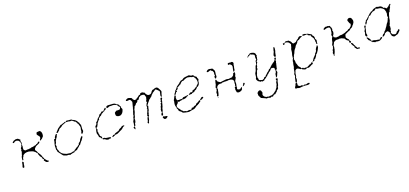

<svg xmlns="http://www.w3.org/2000/svg" viewBox="26 -1388 5417 2543"><g transform="rotate(-20 2735.0 -116.5)"><path d="M168 -123Q172 -127 179 -118Q189 -107 181 -97Q176 -90 177 -82.5Q178 -75 175.5 -70.5Q173 -66 173 -58Q173 -43 161 -42Q151 -41 148 -52Q147 -56 157 -82Q160 -89 160 -98Q160 -111 168 -123ZM477 -301Q479 -301 479 -301Q478 -299 476 -299ZM514 -428H524L532 -421Q547 -405 546 -376Q545 -342 528 -334Q524 -331 522 -326.5Q520 -322 513.5 -319Q507 -316 500 -311Q488 -301 486 -309Q486 -319 494 -327Q499 -332 501 -342.5Q503 -353 499.5 -359Q496 -365 491 -370Q486 -375 486 -377Q486 -379 481 -383Q469 -392 473 -405Q475 -413 476 -417Q478 -425 487 -426Q494 -426 498.5 -427Q503 -428 514 -428ZM200 -433Q213 -433 217.5 -430.5Q222 -428 237 -414L247 -405L243 -400Q238 -395 240 -390.5Q242 -386 241 -382.5Q240 -379 243.5 -375.5Q247 -372 246 -356Q245 -340 243 -334Q239 -326 242 -321Q245 -317 242 -312Q240 -307 238.5 -289.5Q237 -272 239 -268Q241 -264 247.5 -258.5Q254 -253 259 -251Q265 -249 274.5 -251.5Q284 -254 295 -252.5Q306 -251 314 -253.5Q322 -256 328.5 -255Q335 -254 340.5 -258Q346 -262 357.5 -261Q369 -260 385 -265.5Q401 -271 407 -270Q413 -269 416.5 -274.5Q420 -280 428 -280Q434 -280 436.5 -281.5Q439 -283 447 -291Q458 -302 460 -302Q462 -302 465 -299Q468 -296 471 -296Q473 -297 473 -296Q474 -295 471 -291Q468 -287 465.5 -282.5Q463 -278 453.5 -274.5Q444 -271 438.5 -267.5Q433 -264 427.5 -263Q422 -262 417 -258Q412 -254 410 -254Q408 -254 405 -249.5Q402 -245 395 -240Q384 -232 382 -215Q381 -208 387 -201Q402 -184 402 -173Q402 -165 404 -165Q407 -165 410.5 -160.5Q414 -156 414 -153Q414 -150 422 -141Q425 -137 428.5 -130.5Q432 -124 435 -118Q438 -112 440 -106Q442 -100 442 -97Q442 -91 447 -85Q456 -74 456 -63Q456 -60 463 -53.5Q470 -47 477 -37Q488 -22 496 -22Q499 -22 501.5 -18.5Q504 -15 504 -12Q503 -9 494 -7Q474 -4 461 -18Q455 -25 454 -28Q453 -31 448 -35Q438 -42 447 -48Q451 -51 450.5 -55.5Q450 -60 444 -60Q435 -61 435 -75Q435 -90 420 -104Q411 -112 409 -125Q408 -132 404 -136.5Q400 -141 401 -145Q402 -149 401 -155Q400 -161 396.5 -161.5Q393 -162 390 -167.5Q387 -173 383.5 -176.5Q380 -180 378.5 -183.5Q377 -187 370.5 -189.5Q364 -192 357.5 -199Q351 -206 347.5 -206Q344 -206 335.5 -210Q327 -214 322.5 -214Q318 -214 313 -217Q300 -224 265 -222Q239 -220 224 -208Q216 -201 214 -201Q213 -201 210.5 -196Q208 -191 208 -187Q208 -184 202 -177Q192 -168 194 -158Q195 -152 191.5 -145Q188 -138 184 -138Q180 -137 179 -140.5Q178 -144 178 -155Q178 -165 181 -171Q184 -177 183 -181.5Q182 -186 186 -191Q194 -200 194 -209Q194 -214 198 -221.5Q202 -229 202 -234Q202 -239 205 -242Q208 -245 207.5 -255Q207 -265 206 -267.5Q205 -270 210 -275L215 -279L212 -285Q209 -291 213.5 -300Q218 -309 223.5 -314Q229 -319 229.5 -328.5Q230 -338 235 -340Q244 -345 238 -351Q235 -355 236 -363.5Q237 -372 233.5 -374.5Q230 -377 228 -386Q225 -395 222.5 -398.5Q220 -402 210 -405Q200 -408 198.5 -410Q197 -412 187 -412Q177 -412 173 -410Q170 -408 167 -408Q164 -408 158 -401Q149 -393 140 -397Q136 -398 136 -402Q136 -404 137.5 -407Q139 -410 141.5 -412Q144 -414 145.5 -414Q147 -414 148 -417Q150 -423 173 -429Q183 -432 184 -433Q185 -434 200 -433Z M708 -312Q722 -319 724 -311Q725 -307 723 -304Q715 -296 713 -283Q711 -275 698 -261Q693 -255 691.5 -249.5Q690 -244 685 -239Q677 -228 677 -218Q677 -211 671 -200.5Q665 -190 663 -189Q658 -187 663 -173L667 -162L663 -150Q658 -139 660.5 -134Q663 -129 663 -121.5Q663 -114 669 -103.5Q675 -93 675 -87Q675 -76 685 -69Q689 -65 692.5 -58.5Q696 -52 699.5 -51Q703 -50 708 -45Q711 -41 722.5 -35.5Q734 -30 738 -30Q740 -30 744 -26Q750 -20 777 -18Q795 -17 799 -14Q803 -11 808 -13.5Q813 -16 822 -15Q831 -14 835 -17.5Q839 -21 852.5 -21Q866 -21 868 -25Q873 -35 881 -37Q891 -40 897 -48Q903 -56 913 -56Q918 -56 938 -74Q947 -81 950 -82Q953 -83 953 -90Q953 -101 963 -105Q969 -107 977 -115.5Q985 -124 985 -128Q985 -132 989 -137.5Q993 -143 995.5 -147Q998 -151 1011 -164Q1028 -181 1030 -173Q1030 -171 1030 -168Q1031 -156 1022 -148Q1017 -143 1012 -133Q1007 -123 1005 -122Q1002 -120 992 -109.5Q982 -99 981 -95Q979 -90 973.5 -85.5Q968 -81 968 -77.5Q968 -74 964.5 -71Q961 -68 958 -70Q950 -73 950 -66Q950 -63 940 -54Q930 -45 925 -43Q919 -40 915 -35Q906 -20 892 -21Q885 -21 880 -17Q875 -13 869.5 -14Q864 -15 863 -11Q860 -1 846 -4Q840 -5 832.5 -1.5Q825 2 818 2Q811 2 807 5.5Q803 9 800 7.5Q797 6 791 5Q785 4 777 1Q769 -2 763 0Q753 3 744 -3Q738 -7 731.5 -8Q725 -9 714.5 -14Q704 -19 701.5 -24.5Q699 -30 694 -33.5Q689 -37 689 -41Q689 -45 684.5 -48Q680 -51 677 -56Q674 -61 667.5 -69Q661 -77 661 -78.5Q661 -80 657 -81.5Q653 -83 652 -97Q651 -111 647 -116Q643 -121 645 -128Q647 -135 646 -148Q644 -171 647 -177Q650 -182 650.5 -193.5Q651 -205 654 -210Q660 -219 662 -243Q664 -257 665.5 -258.5Q667 -260 672 -260L687 -262L686 -263Q678 -269 687 -285Q691 -292 693.5 -293Q696 -294 699 -301.5Q702 -309 708 -312ZM905 -436Q909 -437 919 -433Q929 -430 937 -430Q977 -431 984 -416Q986 -410 989 -411Q995 -415 1004 -408Q1010 -403 1016.5 -399.5Q1023 -396 1026 -390.5Q1029 -385 1034.5 -382.5Q1040 -380 1039 -373.5Q1038 -367 1041.5 -363.5Q1045 -360 1050 -358Q1055 -356 1056 -340Q1057 -331 1062 -325L1067 -320L1066 -304Q1065 -289 1064.5 -277.5Q1064 -266 1063 -263.5Q1062 -261 1064 -250Q1067 -238 1066.5 -232.5Q1066 -227 1060 -219Q1047 -200 1040 -200Q1035 -200 1034 -206Q1032 -219 1039 -227Q1043 -232 1043 -246Q1043 -260 1047 -271Q1051 -282 1050 -289.5Q1049 -297 1048.5 -304.5Q1048 -312 1043.5 -318.5Q1039 -325 1040 -331Q1042 -342 1036 -342Q1029 -342 1029 -354Q1029 -361 1023 -365.5Q1017 -370 1018 -374.5Q1019 -379 1015 -380Q1004 -382 990 -397Q969 -417 956 -412Q950 -409 937 -413.5Q924 -418 917.5 -417Q911 -416 901.5 -417.5Q892 -419 890 -419Q884 -419 865 -409Q857 -405 845.5 -402Q834 -399 832.5 -397Q831 -395 817 -384.5Q803 -374 798.5 -374Q794 -374 792 -371.5Q790 -369 783 -366Q776 -363 775 -358Q774 -353 769 -347.5Q764 -342 761 -342Q758 -342 751.5 -332.5Q745 -323 741 -324Q737 -325 731 -325.5Q725 -326 725 -328Q724 -331 750 -358Q773 -384 778 -384Q784 -384 798 -399Q803 -403 805 -403Q807 -403 812 -407Q817 -412 824 -409Q829 -407 832.5 -411Q836 -415 847 -416.5Q858 -418 866 -423Q876 -431 887 -425Q891 -423 897 -429Q903 -435 905 -436Z M1363 -34Q1374 -33 1376 -32.5Q1378 -32 1379 -29Q1379 -25 1381.5 -22Q1384 -19 1381 -16Q1376 -10 1368 -15Q1364 -18 1360 -15Q1348 -7 1342 -11Q1340 -13 1334 -12Q1322 -11 1307 -24Q1299 -32 1295 -32Q1291 -32 1283.5 -33.5Q1276 -35 1273.5 -40Q1271 -45 1274.5 -48Q1278 -51 1289.5 -51Q1301 -51 1307.5 -45.5Q1314 -40 1323 -39.5Q1332 -39 1340 -37Q1348 -35 1363 -34ZM1578 -117Q1584 -117 1593 -118Q1598 -118 1600.5 -116Q1603 -114 1602 -110Q1600 -103 1588 -103Q1581 -103 1579 -99Q1576 -93 1560 -81Q1544 -69 1536 -67Q1529 -66 1517.5 -58.5Q1506 -51 1499 -49.5Q1492 -48 1485.5 -43.5Q1479 -39 1463 -39Q1452 -39 1449 -38.5Q1446 -38 1442 -34Q1436 -29 1431 -29Q1426 -29 1423 -25Q1420 -21 1410 -22Q1398 -22 1398 -26Q1398 -27 1399 -28Q1401 -31 1403 -30.5Q1405 -30 1410 -30Q1413 -29 1414 -30Q1415 -31 1414 -33Q1414 -36 1413.5 -38Q1413 -40 1418 -43Q1423 -46 1438 -44Q1444 -44 1446.5 -50Q1449 -56 1455 -57Q1461 -58 1466 -60.5Q1471 -63 1479 -64.5Q1487 -66 1495 -69.5Q1503 -73 1506.5 -73Q1510 -73 1513 -79Q1516 -84 1524.5 -90Q1533 -96 1537 -96Q1541 -96 1551.5 -102Q1562 -108 1564 -112Q1568 -116 1578 -117ZM1433 -415Q1436 -419 1439.5 -420.5Q1443 -422 1446 -419Q1447 -417 1448 -410.5Q1449 -404 1448 -402Q1447 -400 1439.5 -396Q1432 -392 1428.5 -392Q1425 -392 1424 -389Q1424 -386 1421.5 -384Q1419 -382 1415.5 -380.5Q1412 -379 1410 -379Q1405 -379 1397.5 -372.5Q1390 -366 1387 -366Q1375 -366 1369 -355Q1365 -349 1364.5 -349Q1364 -349 1357.5 -343Q1351 -337 1347 -337Q1340 -337 1338 -332Q1337 -329 1330.5 -324Q1324 -319 1320 -318Q1317 -317 1317 -308V-300L1310 -296Q1303 -293 1297 -284Q1291 -275 1291 -273.5Q1291 -272 1284.5 -268Q1278 -264 1279 -259Q1280 -252 1273 -244Q1270 -241 1269 -237Q1269 -235 1267.5 -232.5Q1266 -230 1264.5 -227Q1263 -224 1261 -221.5Q1259 -219 1257.5 -217Q1256 -215 1255 -214Q1254 -213 1251 -214Q1249 -214 1247.5 -213Q1246 -212 1245 -209Q1244 -206 1244 -201Q1244 -191 1248 -190Q1252 -189 1252 -184.5Q1252 -180 1249 -176Q1239 -165 1245 -155Q1248 -150 1247 -138Q1246 -126 1249.5 -118.5Q1253 -111 1252 -103Q1250 -92 1259.5 -87.5Q1269 -83 1272 -71Q1273 -63 1272 -56Q1271 -49 1268 -49Q1266 -49 1262 -56Q1250 -78 1244 -78Q1236 -78 1236 -88Q1236 -95 1234 -101.5Q1232 -108 1232 -114.5Q1232 -121 1229 -123Q1222 -128 1225 -149Q1227 -165 1228 -172Q1229 -179 1232 -183Q1235 -187 1236 -207Q1236 -234 1243 -237Q1247 -239 1256 -249Q1265 -259 1265 -268Q1265 -286 1277 -286Q1284 -286 1288 -296Q1290 -302 1297 -309.5Q1304 -317 1304 -319.5Q1304 -322 1308.5 -324Q1313 -326 1316.5 -330Q1320 -334 1323.5 -335.5Q1327 -337 1332 -345Q1341 -362 1346 -365Q1348 -366 1350.5 -365Q1353 -364 1359 -369.5Q1365 -375 1371 -378.5Q1377 -382 1378 -385Q1381 -392 1396 -388Q1404 -385 1405 -385Q1406 -385 1412.5 -394Q1419 -403 1424.5 -406.5Q1430 -410 1433 -415ZM1483 -438Q1494 -440 1500 -438Q1506 -436 1534.5 -435.5Q1563 -435 1568 -432.5Q1573 -430 1578 -430Q1583 -430 1586 -427Q1589 -424 1597 -416Q1605 -408 1609.5 -408Q1614 -408 1618 -406Q1622 -404 1628.5 -394.5Q1635 -385 1635 -380.5Q1635 -376 1640 -372Q1645 -369 1646 -365Q1647 -361 1644 -359Q1642 -358 1643.5 -351Q1645 -344 1648 -340Q1658 -327 1649 -309Q1646 -301 1642 -292Q1635 -275 1612 -260Q1605 -255 1589.5 -254.5Q1574 -254 1570.5 -256.5Q1567 -259 1560 -260.5Q1553 -262 1550 -266Q1544 -272 1542.5 -276.5Q1541 -281 1541 -294Q1541 -308 1542.5 -312.5Q1544 -317 1552 -321Q1557 -323 1563 -329Q1569 -335 1574 -333Q1579 -332 1597 -331.5Q1615 -331 1617 -333Q1620 -334 1625.5 -342.5Q1631 -351 1632 -355Q1635 -366 1626 -370Q1620 -372 1620 -374Q1620 -376 1614 -386Q1608 -396 1603 -400Q1597 -406 1586 -409Q1575 -412 1569 -415Q1565 -417 1549.5 -418Q1534 -419 1527 -417Q1520 -416 1514.5 -418Q1509 -420 1501 -417.5Q1493 -415 1488 -412Q1484 -410 1474 -408Q1464 -406 1463 -407Q1462 -408 1462 -416Q1462 -424 1463 -427Q1466 -435 1483 -438Z M2123 -46Q2132 -53 2135 -49Q2141 -42 2163 -41Q2182 -40 2182 -31Q2182 -28 2179 -24.5Q2176 -21 2174 -21Q2173 -21 2166 -15Q2159 -9 2155 -10Q2151 -11 2146 -9Q2136 -6 2128 -18Q2119 -31 2118 -35.5Q2117 -40 2123 -46ZM2179 -290Q2188 -298 2195 -290Q2202 -280 2190 -269Q2185 -265 2184 -250Q2183 -235 2179 -229Q2175 -223 2175 -217Q2175 -208 2166 -183Q2164 -176 2164 -173.5Q2164 -171 2159 -164Q2154 -157 2152 -142Q2150 -127 2146 -120.5Q2142 -114 2138.5 -105.5Q2135 -97 2137.5 -91Q2140 -85 2136 -75Q2133 -65 2130.5 -63.5Q2128 -62 2121 -64L2114 -66V-77Q2114 -94 2122 -94Q2124 -94 2125.5 -98.5Q2127 -103 2130 -107.5Q2133 -112 2129 -117Q2125 -122 2127 -127.5Q2129 -133 2128.5 -140Q2128 -147 2131 -150Q2134 -153 2137 -162.5Q2140 -172 2139 -175Q2138 -178 2142.5 -186.5Q2147 -195 2150 -197Q2153 -199 2153 -210L2152 -221L2159 -225Q2165 -228 2167 -230Q2171 -234 2164 -241Q2161 -243 2161 -244.5Q2161 -246 2167 -254Q2173 -262 2172 -268Q2168 -281 2179 -290ZM1979 -443Q1985 -441 1989.5 -436.5Q1994 -432 1999 -432Q2006 -432 2008 -419Q2009 -412 2020 -399Q2031 -386 2036 -385Q2040 -385 2043 -383Q2046 -381 2057.5 -382Q2069 -383 2072 -385.5Q2075 -388 2081 -391.5Q2087 -395 2091 -403.5Q2095 -412 2100.5 -416.5Q2106 -421 2111 -425.5Q2116 -430 2124.5 -430Q2133 -430 2138.5 -434Q2144 -438 2153 -438.5Q2162 -439 2167 -441Q2170 -441 2175 -439.5Q2180 -438 2184 -435Q2188 -432 2192 -427.5Q2196 -423 2198.5 -417.5Q2201 -412 2202.5 -409.5Q2204 -407 2215 -386Q2224 -368 2215 -354Q2211 -348 2209 -337Q2204 -307 2198 -302Q2193 -297 2189 -311Q2186 -318 2189 -329.5Q2192 -341 2193 -347Q2194 -353 2196 -356Q2198 -359 2198 -370V-381L2181 -399Q2163 -417 2157 -419Q2151 -421 2147.5 -419.5Q2144 -418 2135 -409Q2128 -403 2119 -399Q2103 -391 2098 -382Q2095 -378 2088.5 -374Q2082 -370 2080 -365Q2078 -360 2070 -351.5Q2062 -343 2058 -342Q2053 -341 2049 -335Q2045 -329 2040 -328Q2031 -325 2022 -309Q2017 -301 2006.5 -291Q1996 -281 1995 -274Q1994 -270 1993 -269Q1992 -268 1987 -267Q1973 -265 1984 -255Q1990 -250 1990 -247.5Q1990 -245 1986 -236.5Q1982 -228 1982 -221.5Q1982 -215 1979.5 -211Q1977 -207 1978 -200.5Q1979 -194 1973 -187Q1963 -173 1963 -159Q1963 -151 1959 -147Q1953 -140 1956 -134Q1961 -124 1950 -118Q1943 -115 1944 -109Q1945 -103 1942.5 -97.5Q1940 -92 1941 -89Q1942 -86 1939.5 -81.5Q1937 -77 1937 -72Q1937 -67 1932 -61.5Q1927 -56 1927 -49Q1927 -42 1925 -40Q1923 -38 1923 -34Q1923 -30 1920 -28.5Q1917 -27 1913.5 -28.5Q1910 -30 1908 -35Q1905 -43 1905.5 -46.5Q1906 -50 1911 -54Q1918 -60 1917.5 -67Q1917 -74 1919 -77.5Q1921 -81 1923 -93Q1925 -108 1937 -115Q1939 -116 1935 -122Q1931 -128 1931 -129.5Q1931 -131 1935 -136.5Q1939 -142 1939 -150Q1939 -158 1943 -161.5Q1947 -165 1947 -169Q1947 -173 1950 -178Q1953 -183 1954.5 -185.5Q1956 -188 1957 -195.5Q1958 -203 1962 -207Q1966 -211 1963 -218L1960 -225L1966 -231Q1971 -237 1970 -240.5Q1969 -244 1968 -251.5Q1967 -259 1971 -265Q1975 -271 1975 -274Q1975 -282 1985 -291Q1990 -295 1989 -301.5Q1988 -308 1986 -311Q1982 -319 1987 -323Q1996 -331 1996 -343Q1996 -349 2000 -357Q2007 -370 1999 -380Q1995 -387 1995 -392Q1995 -399 1991 -403.5Q1987 -408 1982 -408Q1978 -408 1974 -410Q1968 -414 1945 -412Q1935 -411 1930.5 -406Q1926 -401 1923 -401Q1920 -401 1915 -397Q1910 -393 1910 -390Q1910 -387 1903 -377.5Q1896 -368 1893 -367Q1890 -366 1886 -368.5Q1882 -371 1879 -367.5Q1876 -364 1876 -359.5Q1876 -355 1868.5 -347Q1861 -339 1857 -339Q1849 -339 1843 -327Q1836 -313 1826 -310Q1814 -306 1814 -296Q1814 -291 1804 -273Q1799 -265 1800 -262Q1801 -259 1797.5 -247.5Q1794 -236 1793 -230.5Q1792 -225 1786 -213.5Q1780 -202 1780 -198Q1780 -194 1776 -179Q1772 -164 1767 -159.5Q1762 -155 1763 -150Q1765 -135 1758 -110Q1754 -99 1748.5 -93.5Q1743 -88 1744 -82.5Q1745 -77 1743.5 -76Q1742 -75 1742 -69Q1742 -63 1736.5 -58Q1731 -53 1729 -52.5Q1727 -52 1729 -46.5Q1731 -41 1730 -36Q1729 -31 1728 -24Q1727 -17 1723 -16Q1721 -16 1720 -17Q1719 -18 1717 -23Q1714 -29 1711 -37L1708 -45L1711 -48Q1715 -51 1720 -51H1725V-65Q1725 -80 1727.5 -82.5Q1730 -85 1730.5 -103Q1731 -121 1734 -125Q1737 -129 1742.5 -140Q1748 -151 1749 -156Q1750 -161 1751 -170Q1752 -179 1758.5 -184.5Q1765 -190 1763 -193Q1760 -202 1763 -209Q1766 -214 1766 -218Q1766 -222 1770.5 -231.5Q1775 -241 1775 -245Q1776 -257 1782 -261Q1785 -263 1784 -270.5Q1783 -278 1786.5 -283.5Q1790 -289 1790 -293Q1790 -297 1792 -301Q1794 -305 1794.5 -311Q1795 -317 1797 -321.5Q1799 -326 1801.5 -338.5Q1804 -351 1807 -358.5Q1810 -366 1809 -372Q1807 -380 1801 -391Q1795 -402 1792 -404Q1780 -412 1767 -407Q1762 -405 1751.5 -405.5Q1741 -406 1738 -409.5Q1735 -413 1735 -416Q1735 -419 1737.5 -422Q1740 -425 1742.5 -425Q1745 -425 1749.5 -429Q1754 -433 1761 -435Q1767 -437 1777.5 -436Q1788 -435 1792 -432Q1799 -427 1814 -423Q1818 -422 1821.5 -416.5Q1825 -411 1825 -405Q1825 -401 1836 -391L1846 -382L1856 -383Q1861 -384 1863.5 -384Q1866 -384 1868.5 -384.5Q1871 -385 1872 -386Q1873 -387 1874 -388Q1875 -389 1876 -391Q1880 -397 1883 -396Q1886 -395 1895 -403Q1904 -411 1910 -413.5Q1916 -416 1919 -421Q1922 -429 1932 -425Q1937 -423 1939.5 -425Q1942 -427 1941 -432Q1940 -439 1950 -441Q1957 -443 1958 -444Q1959 -445 1966.5 -444.5Q1974 -444 1979 -443Z M2703 -116Q2714 -115 2714 -107Q2714 -104 2709 -101.5Q2704 -99 2696.5 -92.5Q2689 -86 2683.5 -86Q2678 -86 2674 -85Q2670 -83 2666 -84.5Q2662 -86 2662 -89Q2662 -93 2669 -96.5Q2676 -100 2677.5 -103.5Q2679 -107 2686.5 -112Q2694 -117 2703 -116ZM2621 -445Q2623 -447 2629 -446Q2635 -445 2637 -443Q2640 -440 2644 -440Q2649 -440 2655 -432Q2658 -428 2665 -430Q2673 -432 2676 -431.5Q2679 -431 2687 -425Q2696 -419 2698 -412Q2702 -400 2710 -400Q2716 -400 2718 -397Q2727 -387 2725 -379Q2724 -375 2728.5 -369.5Q2733 -364 2734 -359Q2737 -345 2728 -336Q2724 -331 2725 -322.5Q2726 -314 2722.5 -306.5Q2719 -299 2719 -295Q2719 -287 2703 -272Q2693 -262 2689 -263Q2682 -265 2674 -252Q2660 -232 2643 -230Q2637 -229 2636 -225Q2635 -218 2626 -217Q2619 -215 2613.5 -212Q2608 -209 2602 -210Q2596 -211 2591 -205L2586 -200L2575 -201Q2564 -202 2554.5 -200Q2545 -198 2543.5 -199.5Q2542 -201 2547 -206Q2552 -211 2554.5 -211Q2557 -211 2559.5 -215.5Q2562 -220 2571 -223Q2587 -228 2592 -222Q2595 -219 2597 -219Q2599 -219 2602 -223.5Q2605 -228 2606 -232Q2608 -241 2618 -242Q2622 -242 2628.5 -245Q2635 -248 2638.5 -248Q2642 -248 2650 -255Q2667 -269 2676 -270Q2681 -271 2682 -276Q2684 -284 2693 -289Q2699 -292 2705 -299.5Q2711 -307 2712 -313Q2714 -321 2713.5 -335.5Q2713 -350 2711 -355Q2708 -360 2708 -363Q2708 -372 2692 -393Q2688 -399 2686 -403.5Q2684 -408 2678 -407Q2672 -406 2667 -408.5Q2662 -411 2656.5 -411Q2651 -411 2648.5 -414.5Q2646 -418 2641 -418Q2618 -421 2615 -424Q2613 -425 2603.5 -425Q2594 -425 2591 -423Q2587 -421 2580 -420Q2573 -419 2566 -415Q2559 -411 2556 -411Q2553 -411 2547 -406Q2540 -400 2533 -403Q2529 -405 2525.5 -403Q2522 -401 2520 -401Q2518 -401 2509 -393.5Q2500 -386 2497 -383.5Q2494 -381 2494 -378Q2494 -372 2481 -369Q2473 -368 2469 -362.5Q2465 -357 2460 -356Q2455 -355 2449 -351Q2443 -347 2440.5 -347Q2438 -347 2435.5 -344Q2433 -341 2435 -336Q2438 -327 2430 -325Q2426 -323 2421 -317Q2415 -310 2409 -314Q2406 -316 2404 -314Q2402 -312 2403 -310.5Q2404 -309 2407 -309Q2409 -309 2410.5 -307.5Q2412 -306 2413 -304Q2414 -302 2414 -301Q2414 -298 2410 -295.5Q2406 -293 2403 -293Q2399 -293 2394.5 -288Q2390 -283 2390 -279Q2390 -275 2381 -267L2372 -259L2374 -253Q2379 -244 2373 -236Q2369 -231 2369 -218Q2369 -201 2374 -188Q2376 -182 2382 -186Q2385 -189 2390.5 -185.5Q2396 -182 2400.5 -183.5Q2405 -185 2420 -184.5Q2435 -184 2441 -183.5Q2447 -183 2454.5 -190Q2462 -197 2462 -197Q2462 -197 2479 -198Q2496 -199 2511 -202Q2534 -206 2534 -200Q2534 -196 2529 -193Q2524 -190 2517 -190Q2510 -190 2506 -185Q2500 -176 2492 -176Q2486 -176 2480 -173.5Q2474 -171 2470 -172Q2466 -173 2461.5 -171Q2457 -169 2453.5 -171.5Q2450 -174 2446.5 -172.5Q2443 -171 2439.5 -172Q2436 -173 2430.5 -168.5Q2425 -164 2416 -166Q2407 -168 2401.5 -163Q2396 -158 2394 -158Q2392 -158 2386.5 -161.5Q2381 -165 2379 -168Q2376 -172 2374.5 -171Q2373 -170 2374 -165Q2375 -159 2371 -152Q2361 -139 2351 -132Q2346 -129 2345 -121.5Q2344 -114 2342.5 -109.5Q2341 -105 2348 -91.5Q2355 -78 2362.5 -71.5Q2370 -65 2373 -57Q2379 -45 2391 -36Q2398 -32 2402 -25Q2405 -21 2406.5 -20Q2408 -19 2414 -19Q2422 -19 2433 -14L2442 -9V-8Q2450 -3 2460 -9Q2465 -11 2479 -11Q2493 -11 2499 -8L2504 -5L2510 -9Q2516 -13 2518.5 -20Q2521 -27 2525.5 -28Q2530 -29 2540 -25Q2543 -23 2549 -30Q2558 -40 2580 -42Q2584 -43 2585.5 -43.5Q2587 -44 2588 -45Q2589 -46 2590 -50Q2591 -54 2593.5 -56Q2596 -58 2606 -63Q2620 -70 2624 -70Q2628 -70 2633 -76Q2637 -81 2640 -82.5Q2643 -84 2656 -86L2662 -87L2661 -81Q2657 -66 2654 -64Q2651 -62 2643.5 -59Q2636 -56 2632.5 -50.5Q2629 -45 2624 -45Q2619 -45 2616 -40.5Q2613 -36 2605 -35Q2592 -32 2571 -15Q2558 -5 2545.5 -1.5Q2533 2 2507 4Q2494 5 2477 10Q2470 12 2453.5 8.5Q2437 5 2427.5 3.5Q2418 2 2412 -0.5Q2406 -3 2400 -4Q2386 -6 2377 -24Q2374 -29 2368 -32Q2361 -34 2353 -43.5Q2345 -53 2345 -57Q2345 -71 2336 -84Q2331 -91 2334 -100Q2336 -105 2332 -110Q2325 -117 2325 -141Q2326 -166 2332 -184Q2334 -192 2333 -198Q2332 -204 2335.5 -207Q2339 -210 2343 -219Q2358 -254 2365 -257Q2372 -260 2368 -268Q2367 -272 2369.5 -277.5Q2372 -283 2377 -286Q2381 -289 2384.5 -296Q2388 -303 2390.5 -305.5Q2393 -308 2394 -313.5Q2395 -319 2399 -319.5Q2403 -320 2406 -325Q2409 -330 2414 -333.5Q2419 -337 2423.5 -345.5Q2428 -354 2431.5 -356.5Q2435 -359 2441.5 -365Q2448 -371 2455.5 -374Q2463 -377 2464 -380Q2465 -383 2473 -386.5Q2481 -390 2483.5 -395.5Q2486 -401 2493 -404Q2500 -407 2505 -412.5Q2510 -418 2519 -417Q2528 -416 2537 -423Q2557 -438 2565 -438Q2570 -438 2579.5 -440.5Q2589 -443 2604.5 -443.5Q2620 -444 2621 -445Z M2894 -41Q2895 -44 2900 -40Q2903 -38 2903 -35Q2903 -32 2900 -32Q2897 -32 2895 -35Q2893 -38 2894 -41ZM3282 -104Q3284 -104 3286.5 -102Q3289 -100 3291 -97.5Q3293 -95 3293 -93Q3293 -90 3286.5 -82.5Q3280 -75 3274 -70Q3257 -60 3255 -66Q3255 -68 3262 -75Q3269 -82 3268 -86.5Q3267 -91 3273.5 -97.5Q3280 -104 3282 -104ZM3201 -273Q3211 -279 3216 -276Q3220 -273 3219 -269.5Q3218 -266 3218 -259Q3219 -249 3207 -228Q3203 -220 3206 -215Q3210 -204 3202 -195Q3197 -190 3197 -186.5Q3197 -183 3193 -179Q3189 -175 3186 -167Q3183 -159 3184.5 -148Q3186 -137 3184.5 -130Q3183 -123 3183.5 -119Q3184 -115 3181 -108Q3174 -89 3177 -77Q3179 -69 3175 -65Q3167 -59 3176 -50Q3181 -45 3185.5 -45Q3190 -45 3198 -42Q3204 -40 3206.5 -40.5Q3209 -41 3217 -47Q3232 -59 3237 -59Q3241 -59 3241 -55.5Q3241 -52 3237.5 -48Q3234 -44 3234 -39Q3235 -33 3228 -25.5Q3221 -18 3213 -15Q3206 -13 3202 -10.5Q3198 -8 3186 -7Q3174 -6 3165 -10.5Q3156 -15 3154 -17Q3152 -19 3151.5 -30.5Q3151 -42 3148 -47.5Q3145 -53 3148 -60.5Q3151 -68 3150 -77Q3148 -93 3161 -93Q3167 -93 3167 -97Q3167 -101 3164 -105L3161 -109L3165 -117Q3169 -124 3167 -133Q3165 -144 3170 -154Q3172 -158 3171 -168Q3170 -178 3163 -186.5Q3156 -195 3149 -196.5Q3142 -198 3140 -200.5Q3138 -203 3131 -202Q3124 -201 3116.5 -204Q3109 -207 3104 -204.5Q3099 -202 3072.5 -202.5Q3046 -203 3042 -204Q3038 -205 3033.5 -203Q3029 -201 3023.5 -203Q3018 -205 3012 -201Q3000 -192 2989 -198Q2983 -200 2980 -198.5Q2977 -197 2971 -197Q2960 -197 2948 -187.5Q2936 -178 2931 -164Q2927 -155 2930 -149Q2935 -137 2928 -125Q2926 -122 2922 -92Q2921 -82 2917 -74.5Q2913 -67 2913 -64Q2913 -61 2911.5 -58Q2910 -55 2908 -53Q2906 -51 2905 -51Q2894 -50 2891 -57.5Q2888 -65 2895 -74Q2900 -80 2899 -82.5Q2898 -85 2897.5 -96.5Q2897 -108 2903 -116Q2915 -131 2913 -140Q2912 -146 2916 -151L2920 -156L2915 -161L2910 -166L2913 -174Q2916 -181 2916 -185Q2916 -188 2923 -200Q2927 -205 2927 -212.5Q2927 -220 2931.5 -233.5Q2936 -247 2937 -253Q2940 -269 2946 -269Q2949 -269 2952.5 -265Q2956 -261 2956 -258Q2956 -244 2963 -238Q2967 -236 2979 -226Q2996 -212 3009 -218Q3014 -220 3023 -220Q3054 -222 3080 -226Q3085 -227 3098.5 -223.5Q3112 -220 3115.5 -219.5Q3119 -219 3123 -221.5Q3127 -224 3134.5 -223.5Q3142 -223 3154 -224.5Q3166 -226 3168 -230.5Q3170 -235 3173 -236Q3188 -241 3191 -264Q3192 -268 3201 -273ZM3203 -418Q3207 -414 3218 -418Q3223 -419 3227 -418Q3239 -415 3244 -401Q3247 -391 3239 -376Q3236 -370 3237 -362Q3238 -354 3234 -346Q3229 -333 3227 -305Q3227 -300 3222.5 -298Q3218 -296 3218 -293Q3218 -288 3213.5 -287Q3209 -286 3206 -290Q3204 -292 3206.5 -301.5Q3209 -311 3211 -325Q3214 -347 3217 -352Q3219 -355 3217 -360.5Q3215 -366 3215 -371.5Q3215 -377 3208.5 -382.5Q3202 -388 3196.5 -393.5Q3191 -399 3184 -397Q3173 -394 3170 -396Q3167 -398 3169 -407Q3171 -415 3172 -417.5Q3173 -420 3187 -419.5Q3201 -419 3203 -418ZM2896 -429Q2914 -434 2925 -429Q2938 -424 2952 -424Q2956 -424 2958.5 -419Q2961 -414 2965.5 -408.5Q2970 -403 2970 -399.5Q2970 -396 2974 -391Q2982 -384 2977 -370Q2975 -366 2976 -357.5Q2977 -349 2974 -344.5Q2971 -340 2972.5 -334.5Q2974 -329 2973 -316Q2973 -306 2972 -303.5Q2971 -301 2966 -295Q2959 -288 2959 -285.5Q2959 -283 2954 -284Q2948 -285 2946.5 -287.5Q2945 -290 2945 -299Q2945 -320 2954 -321Q2959 -322 2959.5 -323Q2960 -324 2957 -330Q2952 -342 2957 -357Q2960 -365 2957 -372Q2956 -374 2951 -387Q2949 -394 2941 -396Q2936 -398 2931.5 -402Q2927 -406 2927 -409Q2927 -415 2917 -409Q2911 -406 2908 -406Q2905 -406 2897 -402Q2886 -396 2877 -401Q2870 -404 2870.5 -407Q2871 -410 2879 -418Q2889 -427 2896 -429Z M3700 -8Q3702 -11 3707.5 -10Q3713 -9 3718 -9H3722V2Q3721 13 3716.5 18Q3712 23 3712 26.5Q3712 30 3710.5 32Q3709 34 3708.5 43Q3708 52 3705.5 58.5Q3703 65 3701.5 75.5Q3700 86 3694 91.5Q3688 97 3688 104Q3688 123 3682 126Q3680 127 3675 132Q3670 137 3664.5 140Q3659 143 3656 151Q3653 159 3644.5 163Q3636 167 3636 168Q3636 170 3631 175Q3626 180 3624 181Q3620 182 3614 181Q3600 178 3596 189Q3594 195 3587 198Q3577 202 3571 197Q3565 192 3559 199Q3554 203 3546 203Q3538 203 3532.5 198.5Q3527 194 3511 195L3495 196L3486 189Q3476 183 3472.5 183Q3469 183 3458 176.5Q3447 170 3441 169Q3427 167 3423 153Q3422 148 3417 141Q3412 134 3408.5 124.5Q3405 115 3407 107.5Q3409 100 3407 95.5Q3405 91 3409 85Q3420 70 3434.5 64.5Q3449 59 3457 67Q3466 77 3466 84Q3466 86 3469 92Q3474 101 3469 111Q3465 118 3463 125Q3461 132 3465 143Q3471 160 3487 168Q3496 172 3499.5 175Q3503 178 3505 177Q3508 173 3521 179Q3535 185 3547 180Q3552 177 3556 179Q3560 180 3567.5 179.5Q3575 179 3584 175.5Q3593 172 3599 168Q3601 167 3608 163.5Q3615 160 3617.5 156.5Q3620 153 3626.5 149Q3633 145 3642.5 137Q3652 129 3652 124.5Q3652 120 3658 116Q3669 109 3674 88Q3677 77 3681 74Q3685 70 3688 41Q3690 29 3691 27Q3692 25 3698.5 26Q3705 27 3705.5 24Q3706 21 3702.5 20Q3699 19 3698 15Q3696 11 3697 3Q3698 -5 3700 -8ZM3811 -407Q3818 -416 3823 -410Q3825 -407 3824.5 -392Q3824 -377 3822 -373.5Q3820 -370 3820 -361Q3820 -352 3816.5 -349.5Q3813 -347 3813 -340.5Q3813 -334 3810 -327Q3807 -320 3806 -308Q3806 -298 3804.5 -295Q3803 -292 3797 -286L3791 -281L3787 -285Q3783 -288 3783 -293Q3783 -298 3780 -301Q3775 -308 3781 -317Q3784 -321 3784 -325.5Q3784 -330 3790 -339Q3800 -354 3800 -372Q3800 -380 3804 -384Q3808 -388 3807 -395Q3806 -402 3811 -407ZM3486 -440Q3488 -442 3499 -442.5Q3510 -443 3512 -441Q3513 -440 3519 -440Q3524 -440 3537.5 -434Q3551 -428 3551 -426Q3551 -424 3557.5 -417Q3564 -410 3563 -404.5Q3562 -399 3566 -391L3569 -382L3565 -378Q3560 -373 3562 -367Q3564 -361 3560.5 -354.5Q3557 -348 3557 -339V-329L3547 -319L3538 -310L3541 -306Q3545 -302 3543 -295.5Q3541 -289 3533 -280.5Q3525 -272 3526 -270.5Q3527 -269 3526 -256Q3525 -243 3519 -237.5Q3513 -232 3515.5 -228Q3518 -224 3516 -215Q3513 -201 3505 -198Q3501 -197 3501 -193Q3501 -189 3498 -183Q3495 -177 3495 -173.5Q3495 -170 3492.5 -164.5Q3490 -159 3489 -155Q3488 -151 3484.5 -146Q3481 -141 3481 -133Q3481 -125 3479 -120Q3473 -109 3482 -94Q3484 -89 3484 -79V-69L3493 -65Q3502 -61 3506 -61Q3510 -61 3515 -58Q3520 -54 3528 -54Q3536 -54 3538 -57Q3540 -60 3546 -61Q3550 -61 3551 -61.5Q3552 -62 3553 -63.5Q3554 -65 3555 -68Q3557 -75 3563 -77Q3569 -79 3572.5 -81Q3576 -83 3581 -82.5Q3586 -82 3586 -85Q3586 -88 3588.5 -92.5Q3591 -97 3592.5 -97Q3594 -97 3598.5 -101.5Q3603 -106 3608.5 -110Q3614 -114 3618 -120Q3622 -126 3626.5 -127.5Q3631 -129 3636.5 -134Q3642 -139 3643.5 -139Q3645 -139 3650 -147Q3659 -160 3665 -160Q3677 -160 3682 -171Q3684 -178 3692 -182Q3700 -186 3703 -191Q3708 -201 3714 -202Q3719 -203 3726.5 -211Q3734 -219 3742 -222Q3759 -230 3762 -239Q3764 -243 3767 -244Q3777 -248 3772 -256Q3770 -260 3773.5 -268Q3777 -276 3784 -276Q3793 -277 3795 -268Q3796 -263 3791 -258Q3786 -253 3786 -250Q3786 -247 3782 -243L3777 -238L3781 -235Q3787 -228 3779 -218Q3775 -212 3775 -206Q3776 -193 3769 -179Q3767 -174 3767 -167Q3767 -160 3763.5 -153.5Q3760 -147 3760 -139Q3760 -121 3752 -121Q3746 -121 3744 -116.5Q3742 -112 3745 -106Q3747 -101 3748 -94Q3749 -87 3750 -84.5Q3751 -82 3746 -76Q3741 -70 3740 -63.5Q3739 -57 3735.5 -52Q3732 -47 3732 -44Q3732 -41 3727.5 -35Q3723 -29 3719 -26Q3717 -24 3713 -24Q3709 -24 3708 -25.5Q3707 -27 3710.5 -32.5Q3714 -38 3715 -53Q3716 -68 3719 -72Q3722 -76 3723 -79.5Q3724 -83 3728 -86Q3732 -89 3732 -97.5Q3732 -106 3734.5 -113.5Q3737 -121 3733 -126Q3729 -131 3731 -138.5Q3733 -146 3732.5 -147.5Q3732 -149 3728 -150Q3723 -152 3719.5 -155.5Q3716 -159 3710 -158Q3700 -158 3693 -159Q3687 -160 3683.5 -154.5Q3680 -149 3678 -148Q3676 -147 3669 -138Q3662 -126 3653 -126Q3649 -126 3646.5 -121.5Q3644 -117 3639 -114.5Q3634 -112 3631 -106.5Q3628 -101 3621 -99Q3614 -97 3609 -87Q3601 -73 3594 -76Q3590 -79 3589 -78Q3588 -77 3587 -71Q3586 -61 3577 -61Q3574 -61 3570 -57.5Q3566 -54 3561.5 -54Q3557 -54 3557 -49Q3557 -40 3545 -40Q3542 -40 3532 -36L3523 -33L3519 -38Q3514 -45 3504 -41Q3493 -37 3486 -48Q3481 -54 3478 -54Q3473 -54 3468.5 -58Q3464 -62 3463 -66Q3463 -71 3457.5 -76Q3452 -81 3452.5 -93.5Q3453 -106 3458 -110.5Q3463 -115 3462 -123Q3462 -133 3467 -161Q3470 -173 3475 -179Q3480 -185 3481 -189Q3482 -193 3486 -198.5Q3490 -204 3491 -213Q3492 -222 3496.5 -231.5Q3501 -241 3501 -243Q3501 -248 3505 -256Q3509 -264 3513 -268Q3518 -273 3520 -276Q3523 -281 3525.5 -294Q3528 -307 3528 -311Q3527 -314 3528 -317.5Q3529 -321 3531 -324Q3533 -327 3535 -328Q3537 -328 3539.5 -330.5Q3542 -333 3543 -336Q3544 -339 3544 -342Q3544 -345 3542 -348Q3538 -354 3543 -387Q3545 -400 3542 -402Q3539 -404 3533 -409Q3523 -417 3514 -417Q3510 -417 3500 -423L3490 -429L3486 -425Q3474 -413 3465 -413Q3460 -413 3460 -410.5Q3460 -408 3455 -403Q3450 -398 3447.5 -398Q3445 -398 3445 -404Q3445 -413 3454 -415Q3458 -416 3459 -421Q3460 -428 3471 -429Q3478 -430 3480.5 -433.5Q3483 -437 3486 -440Z M4361 -237Q4364 -238 4367 -236.5Q4370 -235 4369.5 -221Q4369 -207 4364.5 -201Q4360 -195 4357.5 -187Q4355 -179 4351 -174Q4341 -162 4330 -143Q4326 -136 4320 -133.5Q4314 -131 4310.5 -124.5Q4307 -118 4307 -115.5Q4307 -113 4302 -105.5Q4297 -98 4294 -96Q4291 -94 4288 -87Q4285 -80 4278 -78Q4264 -74 4264 -65Q4264 -61 4262 -58Q4260 -55 4255 -57Q4250 -59 4249.5 -58.5Q4249 -58 4246 -53.5Q4243 -49 4239.5 -49.5Q4236 -50 4236 -55Q4235 -59 4239.5 -60Q4244 -61 4246 -66.5Q4248 -72 4256 -82Q4264 -92 4265 -95.5Q4266 -99 4274 -105Q4282 -111 4286.5 -118Q4291 -125 4296 -128Q4301 -131 4301 -134Q4301 -146 4310 -150Q4314 -152 4317.5 -158.5Q4321 -165 4325 -169.5Q4329 -174 4329.5 -183.5Q4330 -193 4334.5 -198.5Q4339 -204 4341 -210Q4343 -216 4348 -218Q4353 -220 4353 -225Q4354 -234 4361 -237ZM3947 -415Q3947 -416 3955 -415.5Q3963 -415 3966 -414Q3970 -413 3970 -408Q3970 -397 3964 -397Q3961 -397 3955 -394Q3949 -392 3947.5 -394Q3946 -396 3946 -405Q3947 -415 3947 -415ZM3983 -426Q3999 -435 4006 -427Q4011 -421 4017 -426Q4019 -429 4026 -427Q4033 -425 4037 -419.5Q4041 -414 4045 -412Q4047 -412 4050 -408.5Q4053 -405 4056 -401Q4059 -397 4061 -393.5Q4063 -390 4063 -388Q4063 -378 4070 -375Q4075 -373 4075 -371.5Q4075 -370 4078.5 -368Q4082 -366 4090.5 -369.5Q4099 -373 4106 -373Q4112 -373 4115 -374.5Q4118 -376 4128 -387Q4141 -401 4146.5 -401Q4152 -401 4159 -410Q4172 -427 4186 -430Q4191 -431 4198.5 -428Q4206 -425 4212 -425Q4220 -425 4216 -419Q4215 -416 4190 -406Q4182 -402 4176 -397Q4163 -385 4149 -385Q4146 -385 4140.5 -380Q4135 -375 4135 -371.5Q4135 -368 4129 -359.5Q4123 -351 4117 -347Q4096 -331 4091 -317Q4089 -310 4079 -299.5Q4069 -289 4065.5 -282.5Q4062 -276 4057.5 -268.5Q4053 -261 4050.5 -251.5Q4048 -242 4044.5 -238Q4041 -234 4038 -228.5Q4035 -223 4032 -219Q4029 -215 4030 -211Q4031 -207 4024.5 -199.5Q4018 -192 4019 -185Q4020 -178 4016 -173L4013 -169L4016 -161Q4020 -153 4019 -146Q4018 -139 4020.5 -135.5Q4023 -132 4020 -116Q4019 -111 4024 -105Q4029 -99 4029 -92Q4029 -85 4033 -77Q4037 -69 4037 -66Q4037 -63 4042.5 -56.5Q4048 -50 4051 -47Q4061 -41 4062 -32Q4063 -25 4066 -21.5Q4069 -18 4074.5 -21Q4080 -24 4086 -23.5Q4092 -23 4094 -17Q4097 -7 4105 -11Q4110 -14 4117 -12.5Q4124 -11 4134.5 -10Q4145 -9 4151.5 -14.5Q4158 -20 4166.5 -22Q4175 -24 4176 -26Q4178 -33 4190 -33Q4201 -33 4213 -45Q4225 -57 4228 -51Q4229 -50 4230 -39.5Q4231 -29 4227.5 -25.5Q4224 -22 4220 -23Q4216 -24 4208.5 -19Q4201 -14 4198.5 -14Q4196 -14 4190 -9.5Q4184 -5 4182 -5Q4180 -5 4170 0Q4158 6 4147 0Q4142 -3 4136.5 0Q4131 3 4129 3Q4127 3 4121 7Q4112 12 4100 6Q4092 2 4084.5 0Q4077 -2 4070.5 -9Q4064 -16 4060 -15Q4056 -14 4050.5 -16Q4045 -18 4043 -22Q4041 -25 4040 -25Q4039 -25 4033 -29Q4023 -36 4012 -37.5Q4001 -39 3996 -33Q3993 -29 3986 -26Q3978 -21 3978 -10Q3978 -4 3973.5 2Q3969 8 3967.5 31Q3966 54 3962 58Q3954 67 3957 74Q3962 90 3955 110Q3949 125 3948.5 125.5Q3948 126 3943 129Q3938 132 3938 132.5Q3938 133 3942 138Q3946 143 3945.5 155Q3945 167 3943 170Q3941 175 3953 183Q3971 197 3979 191Q3985 186 3997 192Q4003 195 4010 199L4018 202L4023 198L4027 193L4041 197Q4055 200 4058 198Q4064 192 4085 191Q4095 191 4097.5 193Q4100 195 4099 204Q4099 209 4098 209.5Q4097 210 4093 210Q4088 210 4081 212.5Q4074 215 4066.5 213.5Q4059 212 4053 212Q4047 212 4039.5 210Q4032 208 4024 209Q4007 211 3989 210Q3985 209 3973 212Q3954 216 3943 211Q3925 203 3911 206Q3906 207 3903 204Q3893 194 3907 176Q3919 161 3919 152Q3919 146 3920 144.5Q3921 143 3927 139Q3935 134 3935 133Q3935 132 3932.5 127.5Q3930 123 3936 99Q3938 91 3940.5 83.5Q3943 76 3942.5 71Q3942 66 3948 56.5Q3954 47 3953 42Q3948 21 3951 14Q3954 9 3957 6Q3962 1 3965 -25Q3966 -34 3968 -38.5Q3970 -43 3970 -49.5Q3970 -56 3975 -64.5Q3980 -73 3979.5 -82.5Q3979 -92 3981.5 -98Q3984 -104 3984 -111Q3984 -118 3987.5 -124.5Q3991 -131 3990 -137Q3989 -143 3993 -154.5Q3997 -166 3997 -168.5Q3997 -171 4002 -176Q4007 -181 4006 -188.5Q4005 -196 4007.5 -201.5Q4010 -207 4009 -214Q4008 -221 4012 -233Q4021 -260 4022 -277Q4023 -309 4029 -316Q4034 -322 4034 -326.5Q4034 -331 4037 -338Q4040 -345 4040 -351Q4040 -357 4043.5 -361.5Q4047 -366 4044.5 -373Q4042 -380 4036 -385.5Q4030 -391 4028 -397Q4024 -403 4006 -410Q3996 -414 3984.5 -414Q3973 -414 3972 -415Q3970 -419 3983 -426ZM4347 -397Q4353 -397 4351 -385Q4350 -379 4356 -376Q4359 -375 4362.5 -370.5Q4366 -366 4368 -360.5Q4370 -355 4370 -351Q4370 -345 4371.5 -342.5Q4373 -340 4371 -336Q4367 -327 4379 -313Q4383 -308 4382 -298.5Q4381 -289 4378.5 -282.5Q4376 -276 4377 -270Q4379 -262 4375 -256Q4370 -248 4363 -263Q4356 -277 4366 -279Q4369 -280 4370 -281Q4368 -283 4368 -283Q4365 -283 4362.5 -286Q4360 -289 4361.5 -299.5Q4363 -310 4360 -317Q4357 -324 4358 -328Q4360 -336 4351 -346Q4347 -351 4343.5 -359Q4340 -367 4337 -369Q4329 -376 4331 -386Q4332 -391 4330 -392.5Q4328 -394 4323 -394Q4321 -394 4315.5 -396Q4310 -398 4304.5 -401Q4299 -404 4296 -406Q4296 -406 4295 -412Q4293 -423 4283 -420Q4279 -418 4256 -418.5Q4233 -419 4231 -420Q4229 -421 4227.5 -426.5Q4226 -432 4228.5 -435Q4231 -438 4248 -437.5Q4265 -437 4271 -432.5Q4277 -428 4289 -427Q4301 -426 4304.5 -422Q4308 -418 4320 -413.5Q4332 -409 4338 -403Q4344 -397 4347 -397Z M4797 -109Q4799 -112 4804.5 -111Q4810 -110 4811.5 -109Q4813 -108 4814 -104Q4815 -100 4819.5 -96Q4824 -92 4824 -88Q4824 -77 4833 -67Q4839 -62 4837.5 -56.5Q4836 -51 4844.5 -44Q4853 -37 4852 -31V-25L4865 -24Q4888 -22 4888 -14Q4888 -11 4884 -8Q4878 -2 4871 -6Q4866 -10 4856.5 -9.5Q4847 -9 4846 -9.5Q4845 -10 4840.5 -18Q4836 -26 4832 -29Q4820 -37 4824 -45.5Q4828 -54 4809 -76Q4800 -87 4801 -90Q4802 -93 4798 -97Q4794 -103 4797 -109ZM4876 -432Q4894 -436 4907 -427Q4918 -419 4918 -410Q4918 -406 4922 -400Q4926 -392 4926 -380Q4926 -368 4923 -361Q4916 -346 4909 -338Q4902 -331 4902 -329.5Q4902 -328 4896 -324Q4890 -320 4889 -315Q4888 -310 4884.5 -308.5Q4881 -307 4876 -302Q4871 -297 4864.5 -296Q4858 -295 4848.5 -285Q4839 -275 4835 -275Q4831 -275 4826.5 -272Q4822 -269 4818.5 -269Q4815 -269 4814 -267.5Q4813 -266 4806 -264Q4799 -262 4795 -258.5Q4791 -255 4784 -253Q4769 -249 4767 -243Q4765 -240 4761.5 -227Q4758 -214 4758 -209Q4758 -203 4764 -195Q4776 -176 4786 -170Q4789 -168 4789 -159Q4789 -150 4794 -146Q4808 -136 4803 -122Q4800 -115 4794 -119Q4791 -121 4787 -122Q4775 -125 4782 -142Q4784 -148 4782.5 -150Q4781 -152 4766 -162Q4759 -166 4756.5 -168.5Q4754 -171 4752 -173.5Q4750 -176 4746 -183Q4737 -203 4726 -203Q4722 -203 4718 -206Q4706 -216 4690 -216Q4683 -216 4678 -218Q4673 -220 4668 -218Q4664 -216 4655 -216Q4646 -216 4643 -217.5Q4640 -219 4629 -218Q4610 -214 4603 -208Q4596 -203 4594 -203Q4592 -203 4589 -198.5Q4586 -194 4586 -190Q4586 -186 4581 -180Q4576 -174 4572 -164.5Q4568 -155 4570 -148Q4573 -138 4567 -126Q4565 -121 4566 -116Q4567 -111 4563.5 -104.5Q4560 -98 4559 -89.5Q4558 -81 4554.5 -75Q4551 -69 4548 -60.5Q4545 -52 4542 -49.5Q4539 -47 4539 -39Q4539 -29 4532 -29Q4523 -29 4529 -39Q4533 -47 4527 -59Q4525 -64 4525.5 -70Q4526 -76 4530.5 -78.5Q4535 -81 4535 -91Q4534 -107 4546 -121Q4555 -130 4553 -140Q4552 -146 4556.5 -150.5Q4561 -155 4559 -157Q4554 -165 4553.5 -167Q4553 -169 4556 -178Q4560 -190 4566 -198Q4571 -205 4571 -214Q4571 -223 4575 -233.5Q4579 -244 4582 -255Q4585 -266 4590 -268.5Q4595 -271 4596 -273Q4597 -275 4593 -283.5Q4589 -292 4590 -301.5Q4591 -311 4597 -317Q4603 -323 4602 -330Q4601 -337 4603.5 -341.5Q4606 -346 4605 -351Q4604 -356 4606.5 -361Q4609 -366 4607.5 -371.5Q4606 -377 4606.5 -386Q4607 -395 4604 -397Q4601 -399 4596.5 -403Q4592 -407 4582 -408Q4571 -409 4557.5 -406.5Q4544 -404 4538 -400Q4529 -392 4521 -401Q4515 -406 4520 -411Q4524 -414 4529.5 -419Q4535 -424 4538.5 -424Q4542 -424 4544.5 -427Q4547 -430 4556.5 -430Q4566 -430 4568 -428Q4570 -426 4575.5 -429Q4581 -432 4585 -428.5Q4589 -425 4595.5 -425Q4602 -425 4606 -424Q4616 -421 4616 -406Q4616 -400 4621 -396.5Q4626 -393 4625.5 -384.5Q4625 -376 4628 -372.5Q4631 -369 4629 -367Q4627 -365 4624 -364Q4618 -362 4624 -348Q4628 -340 4626 -325Q4623 -304 4612 -290L4606 -283L4608 -272L4610 -262L4618 -259Q4626 -256 4631.5 -251.5Q4637 -247 4644.5 -249Q4652 -251 4656 -250Q4667 -247 4691 -256Q4699 -259 4708 -257Q4719 -255 4740 -261Q4752 -265 4757.5 -265Q4763 -265 4771 -269Q4795 -282 4801 -280.5Q4807 -279 4819 -291Q4824 -296 4831 -297Q4841 -300 4844.5 -301Q4848 -302 4849.5 -303Q4851 -304 4852 -307Q4854 -313 4860 -316Q4866 -319 4867 -320.5Q4868 -322 4871.5 -325.5Q4875 -329 4874 -332.5Q4873 -336 4876.5 -340Q4880 -344 4879 -352Q4878 -360 4873.5 -362Q4869 -364 4868 -368Q4867 -372 4864 -380Q4852 -408 4855 -414Q4856 -418 4864 -424.5Q4872 -431 4876 -432Z M5019 -109Q5023 -112 5025.5 -109.5Q5028 -107 5029 -104Q5030 -101 5033.5 -100Q5037 -99 5042.5 -90Q5048 -81 5052.5 -76Q5057 -71 5058.5 -62Q5060 -53 5062 -49Q5064 -46 5066 -45.5Q5068 -45 5081 -45Q5097 -45 5102 -42Q5111 -35 5152 -31Q5160 -30 5162 -26.5Q5164 -23 5168 -25Q5173 -28 5171 -30Q5169 -30 5169 -31.5Q5169 -33 5174.5 -33Q5180 -33 5186 -41Q5196 -55 5210 -45Q5213 -42 5210 -38Q5208 -34 5199 -28Q5190 -22 5184 -20Q5179 -19 5179 -17.5Q5179 -16 5173 -14Q5165 -10 5147 -11Q5129 -12 5119 -16Q5114 -18 5109 -14Q5105 -11 5102.5 -12Q5100 -13 5092 -19Q5086 -24 5082 -23Q5071 -20 5069 -30Q5067 -38 5061 -38Q5056 -38 5052 -49Q5049 -58 5041 -60Q5036 -61 5030 -69Q5024 -77 5024 -82.5Q5024 -88 5019 -93Q5011 -103 5019 -109ZM5041 -265Q5045 -268 5050.5 -268Q5056 -268 5057 -265Q5060 -251 5051 -244Q5045 -238 5044 -214Q5043 -206 5041 -203.5Q5039 -201 5037.5 -190.5Q5036 -180 5033 -173Q5030 -166 5033 -155Q5038 -142 5035.5 -131.5Q5033 -121 5025 -121Q5024 -121 5020.5 -124.5Q5017 -128 5014 -131.5Q5011 -135 5011 -136Q5011 -138 5010.5 -146Q5010 -154 5015 -164Q5022 -177 5019 -189Q5017 -197 5021 -201Q5025 -205 5026 -210.5Q5027 -216 5031 -219Q5035 -222 5035 -233Q5034 -257 5041 -265ZM5265 -444Q5276 -450 5285 -445Q5296 -438 5317 -438Q5327 -438 5337 -431Q5341 -427 5347 -423.5Q5353 -420 5355 -413.5Q5357 -407 5362.5 -403Q5368 -399 5373.5 -400.5Q5379 -402 5383.5 -395.5Q5388 -389 5396 -385L5403 -381L5409 -388Q5416 -395 5419 -395Q5422 -395 5429 -400.5Q5436 -406 5438 -410Q5440 -414 5441.5 -414Q5443 -414 5450 -420Q5455 -425 5457 -425Q5459 -425 5462 -422L5466 -419L5462 -414Q5459 -409 5457 -405.5Q5455 -402 5450.5 -401Q5446 -400 5447 -396Q5450 -385 5446 -380Q5442 -375 5435 -361.5Q5428 -348 5425 -342.5Q5422 -337 5422 -331.5Q5422 -326 5415 -323Q5411 -321 5409.5 -320Q5408 -319 5407 -316.5Q5406 -314 5405 -308Q5404 -302 5400.5 -295.5Q5397 -289 5395 -279.5Q5393 -270 5393 -269Q5388 -262 5384 -225Q5382 -212 5378 -206.5Q5374 -201 5373 -195Q5373 -184 5362 -163L5356 -151L5359 -144Q5362 -137 5359 -129Q5356 -121 5357.5 -113.5Q5359 -106 5353 -101Q5347 -96 5347 -89Q5347 -82 5347 -81Q5349 -70 5342 -63L5337 -59L5342 -54Q5347 -50 5349.5 -43Q5352 -36 5354 -34Q5356 -32 5361 -31Q5367 -30 5376 -25Q5385 -20 5395 -23Q5409 -26 5413 -36Q5416 -47 5425 -49Q5431 -51 5435.5 -54Q5440 -57 5440 -60Q5440 -63 5443.5 -66Q5447 -69 5451 -69Q5461 -69 5461 -58Q5461 -51 5450 -40Q5439 -29 5431 -21Q5421 -9 5410 -9Q5404 -9 5398.5 -6Q5393 -3 5390 -3Q5387 -3 5381 0Q5370 5 5358 -2Q5337 -14 5337 -23Q5337 -31 5331 -44Q5329 -49 5330 -54Q5331 -59 5329 -66Q5328 -69 5324.5 -74.5Q5321 -80 5316.5 -85Q5312 -90 5308 -92Q5303 -95 5296.5 -92.5Q5290 -90 5285.5 -89Q5281 -88 5277.5 -85Q5274 -82 5267.5 -79.5Q5261 -77 5261 -72.5Q5261 -68 5257.5 -65.5Q5254 -63 5246 -55Q5235 -44 5225 -47.5Q5215 -51 5225 -59Q5230 -63 5231.5 -68Q5233 -73 5243.5 -79Q5254 -85 5255.5 -85Q5257 -85 5258 -89Q5259 -94 5265 -102Q5271 -110 5274 -111Q5283 -114 5294 -134Q5297 -142 5302 -145.5Q5307 -149 5311 -157.5Q5315 -166 5318 -168.5Q5321 -171 5322 -175Q5325 -185 5340 -201Q5348 -209 5351 -217Q5358 -236 5363 -243Q5366 -247 5366 -251.5Q5366 -256 5370 -258Q5377 -263 5373.5 -270.5Q5370 -278 5371.5 -292.5Q5373 -307 5378 -310Q5381 -311 5378 -316Q5374 -324 5377 -335Q5379 -340 5376 -346Q5368 -369 5368 -375Q5368 -378 5362.5 -383Q5357 -388 5351 -394.5Q5345 -401 5330 -409Q5315 -417 5303 -417Q5292 -417 5279.5 -420.5Q5267 -424 5264 -428L5261 -432L5259 -428Q5257 -424 5252.5 -422Q5248 -420 5246 -417.5Q5244 -415 5237.5 -411Q5231 -407 5219.5 -407Q5208 -407 5204 -402Q5200 -397 5192 -394Q5184 -391 5178 -384Q5168 -373 5165 -370.5Q5162 -368 5155 -368Q5141 -368 5141 -361Q5141 -355 5134 -352Q5129 -349 5122.5 -338Q5116 -327 5109 -324Q5099 -319 5096.5 -317Q5094 -315 5092 -309Q5086 -289 5080 -286Q5077 -285 5077 -282Q5077 -275 5068 -275Q5064 -274 5063.5 -276.5Q5063 -279 5065 -291Q5066 -299 5074.5 -307.5Q5083 -316 5083 -321Q5084 -325 5085.5 -327Q5087 -329 5095 -333Q5106 -338 5110 -344.5Q5114 -351 5125.5 -358.5Q5137 -366 5138 -370.5Q5139 -375 5145 -377.5Q5151 -380 5155 -387Q5158 -392 5159.5 -393.5Q5161 -395 5168 -396Q5174 -397 5176 -402Q5182 -414 5197 -414Q5204 -414 5209 -419.5Q5214 -425 5221.5 -428.5Q5229 -432 5233.5 -435Q5238 -438 5248 -439Q5258 -440 5265 -444Z"/></g></svg>

Font: TT2020 Style D
Style: Italic
Weight: 400
Italic angle: -15°
Version: Version 0.2.000